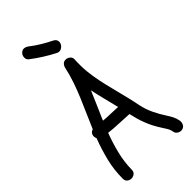

<svg xmlns="http://www.w3.org/2000/svg" viewBox="-312 -1063 1163 1163"><g transform="rotate(-45 269.5 -481.0)"><path d="M107.4 -12.7Q107.4 5.9 95.2 15.1Q83 24.4 68.4 24.4Q53.7 24.4 42 15.1Q30.3 5.9 30.3 -12.7Q30.3 -88.9 47.9 -159.2Q65.4 -229.5 91.8 -298.8Q85 -311.5 87.9 -327.1Q93.8 -347.7 113.3 -352.5Q132.8 -399.4 153.8 -445.8Q174.8 -492.2 194.3 -539.1Q213.9 -585.9 230.5 -633.8Q247.1 -681.6 257.8 -731.4Q260.7 -746.1 270 -756.8Q279.3 -767.6 295.9 -767.6Q311.5 -767.6 324.2 -756.3Q336.9 -745.1 335 -728.5Q332 -671.9 336.9 -624.5Q341.8 -577.1 351.6 -530.8Q361.3 -484.4 373.5 -438Q385.7 -391.6 396.5 -345.7Q407.2 -301.8 416 -257.8Q424.8 -213.9 444.3 -172.9Q454.1 -152.3 464.8 -133.3Q475.6 -114.3 488.3 -94.7Q500 -77.1 509.8 -58.1Q519.5 -39.1 523.4 -16.6Q525.4 -1 519 12.7Q512.7 26.4 496.1 31.2Q482.4 35.2 466.8 27.3Q451.2 19.5 448.2 3.9Q444.3 -18.6 433.1 -36.1Q421.9 -53.7 410.2 -72.3Q396.5 -93.8 385.3 -115.7Q374 -137.7 365.2 -161.1Q355.5 -185.5 348.6 -210.4Q341.8 -235.4 335.9 -260.7Q292 -263.7 249.5 -265.1Q207 -266.6 164.1 -271.5Q140.6 -209 124.5 -144.5Q108.4 -80.1 107.4 -12.7ZM199.2 -358.4Q197.3 -355.5 196.8 -352.1Q196.3 -348.6 194.3 -345.7Q225.6 -342.8 255.9 -342.3Q286.1 -341.8 317.4 -339.8Q306.6 -386.7 294.4 -433.1Q282.2 -479.5 272.5 -527.3Q254.9 -484.4 236.3 -442.9Q217.8 -401.4 199.2 -358.4ZM193.4 -982.4Q224.6 -958 257.3 -938.5Q290 -918.9 325.2 -901.4Q341.8 -892.6 344.2 -877.9Q346.7 -863.3 338.9 -850.6Q331.1 -837.9 316.4 -831.5Q301.8 -825.2 285.2 -834Q209 -873 138.7 -926.8Q126 -937.5 127 -954.6Q127.9 -971.7 138.7 -982.4Q151.4 -995.1 166 -993.7Q180.7 -992.2 193.4 -982.4Z"/></g></svg>

Font: Schoolbell
Style: Regular
Weight: 400
Designer: Font Diner, Inc
Foundry: Font Diner, Inc
Version: Version 1.000